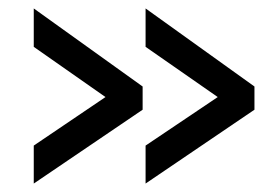

<svg xmlns="http://www.w3.org/2000/svg" viewBox="-20 -489 661 455"><path d="M583 -229 325 -54V-144L496 -259L325 -378V-469L583 -284ZM318 -229 60 -54V-144L230 -259L60 -378V-469L318 -284Z"/></svg>

Font: IngvarSans
Style: Regular
Weight: 600
Version: Version 3.000